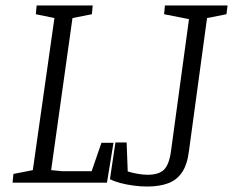

<svg xmlns="http://www.w3.org/2000/svg" viewBox="-20 -668 852 702"><path d="M26 0 29 -32 100 -46 179 -602 111 -616 114 -648H319L316 -616L245 -602L167 -46L208 -42H315L351 -146H395L371 0ZM518 14Q494 14 468 10.5Q442 7 419.5 1Q397 -5 382 -13L402 -147H443L447 -41Q464 -36 483.5 -32.5Q503 -29 519 -29Q560 -29 579 -47Q598 -65 605 -114L671 -598L580 -616L583 -648H812L808 -616L737 -602L671 -117Q665 -67 646 -38.5Q627 -10 595 2Q563 14 518 14Z"/></svg>

Font: Faustina Light Light
Style: Italic
Weight: 300
Italic angle: -8°
Version: Version 1.200